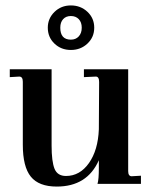

<svg xmlns="http://www.w3.org/2000/svg" viewBox="-20 -677 568 707"><path d="M189 10Q123 10 93.5 -26.5Q64 -63 64 -144V-376Q64 -395 51 -395L16 -393V-422H170V-141Q170 -82 181 -55Q192 -29 223 -29Q274 -29 307.5 -76.5Q341 -124 344 -201L345 -375Q345 -395 333 -395L289 -393V-422H452V-47Q452 -28 465 -28L499 -30V0H339Q344 -15 344 -60V-87Q301 10 189 10ZM156 -575Q156 -609 180.5 -633Q205 -657 241 -657Q277 -657 302 -633.5Q327 -610 327 -575Q327 -540 302 -516.5Q277 -493 241 -493Q205 -493 180.5 -516.5Q156 -540 156 -575ZM241 -531Q259 -531 270 -543Q281 -555 281 -575Q281 -595 270 -606.5Q259 -618 241 -618Q223 -618 212.5 -606.5Q202 -595 202 -575Q202 -531 241 -531Z"/></svg>

Font: UnnaMedium
Style: Regular
Weight: 500
Designer: Jorge de Buen Unna
Foundry: Omnibus-Type
Version: Version 2.008;hotconv 1.0.109;makeotfexe 2.5.65596